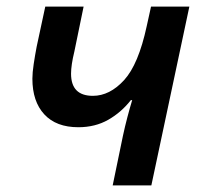

<svg xmlns="http://www.w3.org/2000/svg" viewBox="-20 -561 616 581"><path d="M321 0H438L553 -541H437L424 -482Q399 -366 355.5 -318.5Q312 -271 261 -271Q195 -271 195 -338Q195 -364 205 -405L233 -541H117L91 -420Q86 -394 82 -367.5Q78 -341 78 -323Q78 -254 114 -215Q150 -176 217 -176Q268 -176 307.5 -198.5Q347 -221 376 -258H380Q373 -235 365.5 -206.5Q358 -178 352 -150Z"/></svg>

Font: Noto Sans UI Medium
Style: Italic
Weight: 500
Italic angle: -12°
Designer: Monotype Design Team
Foundry: Monotype Imaging Inc.
Version: Version 1.901